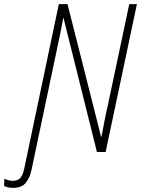

<svg xmlns="http://www.w3.org/2000/svg" viewBox="-117 -734 681 927"><path d="M-53 173Q-67 173 -78 170.5Q-89 168 -97 164L-96 129Q-87 133 -77.5 136Q-68 139 -55 139Q-30 139 -18 124Q-6 109 0 80L167 -714H209L371 -74H373Q380 -110 387 -147.5Q394 -185 402 -218L507 -714H544L393 0H351L190 -646H188Q182 -614 175 -577.5Q168 -541 159 -501L35 87Q27 124 7.5 148.5Q-12 173 -53 173Z"/></svg>

Font: Noto Sans Condensed ExtraLight
Style: Italic
Weight: 200
Width: 3
Italic angle: -12°
Designer: Monotype Design Team
Foundry: Monotype Imaging Inc.
Version: Version 2.013; ttfautohint (v1.8.4.7-5d5b)